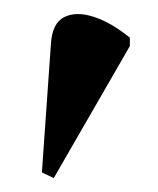

<svg xmlns="http://www.w3.org/2000/svg" viewBox="-20 -748 226 275"><path d="M57 -493 40 -501 53 -686Q55 -715 72 -723.5Q89 -732 114 -724Q139 -716 166 -694V-682Z"/></svg>

Font: Noto Serif Display SemiCondensed
Style: Bold
Weight: 700
Width: 4
Designer: Monotype Design Team
Foundry: Monotype Imaging Inc.
Version: Version 2.009